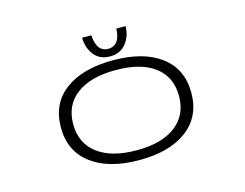

<svg xmlns="http://www.w3.org/2000/svg" viewBox="-94 -811 1238 972"><g transform="rotate(-15 525.0 -325.0)"><path d="M632.5 -662.5Q632.5 -611.5 602.5 -573Q572.5 -534.5 518 -534.5Q463.5 -534.5 434.2 -572.8Q405 -611 405 -662.5H453.5Q453.5 -650 456 -637Q458.5 -624 464.8 -608.8Q471 -593.5 485 -583.8Q499 -574 519 -574Q535 -574 547.5 -580.8Q560 -587.5 566.8 -597.2Q573.5 -607 577.5 -620Q581.5 -633 582.8 -643Q584 -653 584 -662.5ZM526 11Q366 11 274.8 -57.8Q183.5 -126.5 183.5 -251Q183.5 -376 274.8 -444Q366 -512 526 -512Q685.5 -512 776.2 -443.8Q867 -375.5 867 -251Q867 -126.5 776.2 -57.8Q685.5 11 526 11ZM802.5 -251Q802.5 -351.5 730.2 -406Q658 -460.5 526 -460.5Q394 -460.5 321 -405.8Q248 -351 248 -251Q248 -151 321 -95.8Q394 -40.5 526 -40.5Q658 -40.5 730.2 -96Q802.5 -151.5 802.5 -251Z"/></g></svg>

Font: League Mono Extended UltraLight
Style: Regular
Weight: 200
Width: 9
Designer: Tyler Finck
Foundry: The League of Moveable Type / Tyler Finck
Version: Version 2.210